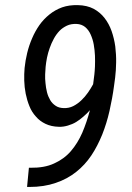

<svg xmlns="http://www.w3.org/2000/svg" viewBox="-20 -741 524 762"><path d="M100.1 -75.2H94.7L87.4 1H96.2C135.7 1 170.4 -4.4 201.2 -15.1C231.9 -25.4 258.8 -40 282.2 -58.6C305.7 -77.1 325.7 -99.1 342.8 -124.5C359.4 -149.4 373.5 -177.2 385.7 -207C397.5 -236.8 407.2 -268.1 414.6 -300.8C421.9 -333.5 428.2 -366.7 432.6 -400.4L437 -433.1C439.5 -451.7 440.4 -471.7 440.9 -493.2C441.4 -514.2 439.9 -535.6 437.5 -556.6C434.6 -577.6 429.7 -598.1 422.9 -617.7C416 -637.2 406.7 -654.3 395 -669.4C383.3 -684.6 368.7 -696.8 351.6 -706.1C334 -715.3 313 -720.2 288.6 -720.7C265.6 -721.2 245.1 -718.3 226.6 -711.9C208 -705.1 191.4 -695.8 176.3 -683.6C161.1 -671.4 147.5 -657.2 136.2 -641.1C125 -625 115.2 -607.4 107.4 -588.9C99.1 -569.8 92.8 -550.8 87.9 -530.8C83 -510.7 79.6 -490.7 77.6 -471.2C76.2 -455.1 75.7 -438.5 76.2 -420.9C76.7 -403.3 78.6 -386.2 82 -369.1C85.4 -352.1 90.3 -335.4 96.7 -319.8C103 -303.7 111.8 -290 122.6 -278.3C132.8 -266.1 145.5 -256.8 160.6 -249.5C175.8 -242.2 193.4 -238.3 213.4 -237.8C226.1 -237.3 238.3 -239.3 249.5 -242.7C260.7 -246.1 272 -250.5 282.2 -256.8C292.5 -263.2 301.8 -270 311 -278.3C320.3 -286.1 328.6 -294.4 336.9 -303.7C328.6 -272 318.4 -242.2 306.6 -214.4C294.4 -186.5 279.3 -162.1 261.2 -141.1C243.2 -120.1 220.7 -104 194.8 -92.3C168.9 -80.1 137.2 -74.7 100.1 -75.2ZM232.4 -312C219.7 -312.5 209 -315.4 200.7 -321.3C191.9 -327.1 184.6 -334.5 179.2 -343.8C173.8 -353 169.4 -363.3 166.5 -375C163.6 -386.7 161.6 -398.4 160.6 -410.6C159.2 -422.4 158.7 -434.1 159.2 -445.8C159.7 -457 160.2 -467.3 161.1 -476.1C162.1 -487.3 164.1 -499 166.5 -512.2C168.9 -524.9 172.9 -537.6 177.2 -550.3C181.6 -563 187 -575.2 193.4 -586.9C199.7 -598.6 207 -608.9 215.8 -618.2C224.1 -627 234.4 -633.8 245.6 -639.2C256.8 -644.5 269.5 -646.5 283.7 -646C297.4 -645.5 308.6 -641.1 317.9 -633.8C327.1 -626 334.5 -616.2 339.8 -604C345.2 -591.8 349.6 -578.6 352.1 -564C354.5 -549.3 356.4 -534.7 356.9 -520C357.4 -504.9 357.4 -491.2 356.9 -478C356.4 -464.8 355.5 -454.1 354.5 -445.3L349.6 -406.7C343.8 -396 336.9 -384.8 329.1 -373.5C321.3 -362.3 312.5 -352.1 302.7 -342.8C293 -333.5 282.2 -325.7 270.5 -319.8C258.8 -314 246.1 -311.5 232.4 -312Z"/></svg>

Font: Roboto Condensed
Style: Italic
Weight: 400
Designer: Google
Version: Version 1.000;PS 001.000;hotconv 1.0.88;makeotf.lib2.5.64775